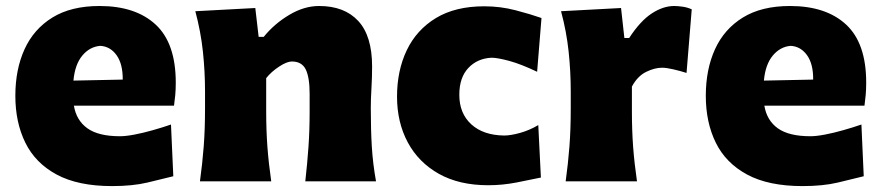

<svg xmlns="http://www.w3.org/2000/svg" viewBox="-20 -611 2970 647"><path d="M357.9 16.1Q243.2 16.1 171.1 -22.7Q99.1 -61.5 65.4 -130.1Q31.7 -198.7 31.7 -288.1Q31.7 -377 62.7 -445.1Q93.8 -513.2 156.7 -552Q219.7 -590.8 315.4 -590.8Q437 -590.8 504.6 -528.1Q572.3 -465.3 572.3 -332.5Q572.3 -309.1 570.6 -290.8Q568.8 -272.5 566.4 -254.9H229Q237.3 -205.1 274.7 -178.5Q312 -151.9 384.3 -151.9Q403.8 -151.9 433.3 -157.5Q462.9 -163.1 495.4 -172.4Q527.8 -181.6 556.2 -191.4L564 -17.1Q526.9 -7.8 476.6 4.2Q426.3 16.1 357.9 16.1ZM393.6 -342.8Q394 -395.5 372.8 -425Q351.6 -454.6 317.9 -456.5Q282.2 -453.6 257.3 -423.6Q232.4 -393.6 227.5 -339.4Z M653.8 0Q662.1 -60.5 666.5 -117.7Q670.9 -174.8 670.9 -246.6V-303.2Q670.9 -369.6 663.8 -436.8Q656.7 -503.9 638.2 -573.2L840.3 -584L851.6 -486.8H868.7Q904.3 -530.8 954.6 -560.8Q1004.9 -590.8 1055.2 -590.8Q1140.6 -590.8 1187.3 -540.3Q1233.9 -489.7 1233.9 -387.2Q1233.9 -350.1 1231.7 -313.7Q1229.5 -277.3 1229.5 -246.6Q1229.5 -174.8 1232.9 -117.7Q1236.3 -60.5 1247.1 0H1008.8Q1015.6 -60.5 1019.5 -116.2Q1023.4 -171.9 1023.4 -234.9V-294.9Q1023.4 -350.1 1010.3 -377Q997.1 -403.8 963.4 -403.8Q946.8 -403.8 920.4 -386.5Q894 -369.1 877 -347.7V-234.9Q877 -171.9 881.1 -116.2Q885.3 -60.5 894 0Z M1625 13.2Q1527.8 13.2 1459.2 -25.1Q1390.6 -63.5 1354.2 -131.1Q1317.9 -198.7 1317.9 -285.6Q1317.9 -373 1350.8 -441.9Q1383.8 -510.7 1449.2 -550.3Q1514.6 -589.8 1611.8 -589.8Q1666.5 -589.8 1717.5 -576.4Q1768.6 -563 1804.7 -550.3L1790 -369.1Q1735.8 -395 1696 -405.8Q1656.2 -416.5 1636.2 -416.5Q1588.4 -414.1 1558.1 -381.8Q1527.8 -349.6 1527.8 -291.5Q1527.8 -229 1568.1 -192.1Q1608.4 -155.3 1678.7 -154.3Q1700.7 -154.3 1732.4 -163.1Q1764.2 -171.9 1793.9 -189.5L1802.7 -12.7Q1768.6 -5.4 1720.9 3.9Q1673.3 13.2 1625 13.2Z M1886.2 0Q1894.5 -60.5 1898.9 -117.7Q1903.3 -174.8 1903.3 -246.6V-303.2Q1903.3 -369.6 1896.2 -436.8Q1889.2 -503.9 1870.6 -573.2L2072.8 -584L2084 -482.9H2100.1Q2137.7 -540.5 2176.3 -565.7Q2214.8 -590.8 2252 -590.8Q2263.2 -590.8 2279.5 -588.6Q2295.9 -586.4 2311 -579.6L2293.5 -365.2Q2272 -372.1 2248.8 -377.4Q2225.6 -382.8 2210.9 -382.8Q2186 -382.8 2157.2 -368.7Q2128.4 -354.5 2109.4 -319.3V-234.9Q2109.4 -171.9 2113.5 -116.2Q2117.7 -60.5 2126.5 0Z M2684.6 16.1Q2569.8 16.1 2497.8 -22.7Q2425.8 -61.5 2392.1 -130.1Q2358.4 -198.7 2358.4 -288.1Q2358.4 -377 2389.4 -445.1Q2420.4 -513.2 2483.4 -552Q2546.4 -590.8 2642.1 -590.8Q2763.7 -590.8 2831.3 -528.1Q2898.9 -465.3 2898.9 -332.5Q2898.9 -309.1 2897.2 -290.8Q2895.5 -272.5 2893.1 -254.9H2555.7Q2564 -205.1 2601.3 -178.5Q2638.7 -151.9 2710.9 -151.9Q2730.5 -151.9 2760 -157.5Q2789.6 -163.1 2822 -172.4Q2854.5 -181.6 2882.8 -191.4L2890.6 -17.1Q2853.5 -7.8 2803.2 4.2Q2752.9 16.1 2684.6 16.1ZM2720.2 -342.8Q2720.7 -395.5 2699.5 -425Q2678.2 -454.6 2644.5 -456.5Q2608.9 -453.6 2584 -423.6Q2559.1 -393.6 2554.2 -339.4Z"/></svg>

Font: Pinar DS4-ExtraBold
Style: Regular
Weight: 800
Designer: Amin Abedi
Version: Version 2.000